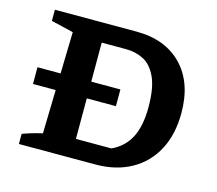

<svg xmlns="http://www.w3.org/2000/svg" viewBox="-82 -631 826 732"><g transform="rotate(15 331.0 -265.0)"><path d="M371 -530Q485 -530 551 -462Q617 -394 617 -274Q617 -190 584.5 -128.5Q552 -67 492 -33.5Q432 0 350 0H49V-40Q65 -46 83 -51.5Q101 -57 127 -63L137 -465L49 -486V-530ZM394 -75Q442 -97 466 -142.5Q490 -188 490 -263Q490 -339 470.5 -381Q451 -423 419.5 -439Q388 -455 351 -455H254V-75ZM41.7 -301H369V-235H41.7Z"/></g></svg>

Font: Piazzolla SC SemiBold
Style: Regular
Weight: 600
Designer: Juan Pablo del Peral
Foundry: Huerta Tipografica
Version: Version 1.330